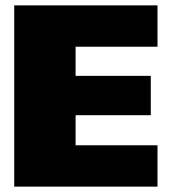

<svg xmlns="http://www.w3.org/2000/svg" viewBox="-20 -695 646 715"><path d="M33 0H566.5V-154H261.5V-266H541.5V-412.5H261.5V-521H566.5V-675H33Z"/></svg>

Font: Anybody UltraCondensed Thin Black
Style: Regular
Weight: 900
Version: Version 1.111